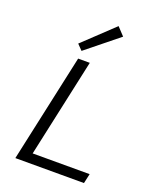

<svg xmlns="http://www.w3.org/2000/svg" viewBox="-165 -1005 887 1099"><g transform="rotate(20 278.5 -456.0)"><path d="M408 -864 212 -706 180 -739 363 -912ZM150 -59H497L484 0H66L209 -658H280Z"/></g></svg>

Font: EauTest
Style: Italic
Weight: 400
Italic angle: -12°
Designer: Christian Thalmann (Catharsis Fonts)
Version: Version 0.001;PS 000.001;hotconv 1.0.88;makeotf.lib2.5.64775